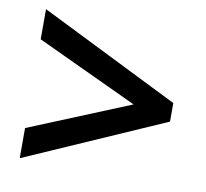

<svg xmlns="http://www.w3.org/2000/svg" viewBox="-63 -688 699 652"><g transform="rotate(10 286.0 -362.0)"><path d="M45 -209 394 -352 45 -515V-619L526 -380V-316L45 -105Z"/></g></svg>

Font: Noto Sans NKo Unjoined SemiBold
Style: Regular
Weight: 600
Designer: Monotype Design Team
Foundry: Monotype Imaging Inc.
Version: Version 2.004